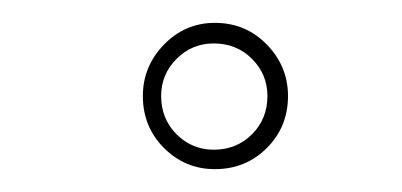

<svg xmlns="http://www.w3.org/2000/svg" viewBox="-20 -516 352 168"><path d="M168 -368Q142 -368 123.5 -386.5Q105 -405 105 -432Q105 -458 123.5 -477Q142 -496 168 -496Q195 -496 213.5 -477Q232 -458 232 -432Q232 -405 213.5 -386.5Q195 -368 168 -368ZM167 -385Q187 -385 200.5 -398.5Q214 -412 214 -432Q214 -451 200.5 -464.5Q187 -478 167 -478Q148 -478 134.5 -464.5Q121 -451 121 -432Q121 -412 134.5 -398.5Q148 -385 167 -385Z"/></svg>

Font: Ephesis
Style: Regular
Weight: 400
Designer: Robert E. Leuschke
Foundry: Robert E. Leuschke
Version: Version 1.010; ttfautohint (v1.8.3)